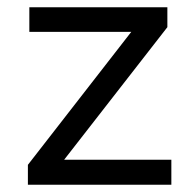

<svg xmlns="http://www.w3.org/2000/svg" viewBox="-20 -510 531 530"><path d="M57 0V-55L361 -446L363 -422H61V-490H442V-435L136 -42L134 -69H453V0Z"/></svg>

Font: Nunito Sans 10pt
Style: Regular
Weight: 400
Designer: Vernon Adams
Foundry: Vernon Adams
Version: Version 3.101;gftools[0.9.27]